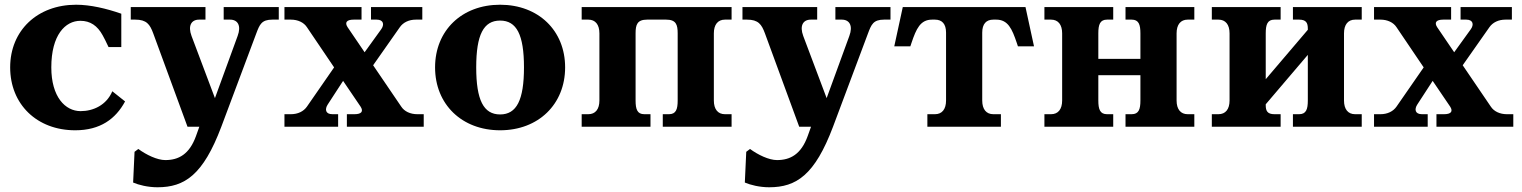

<svg xmlns="http://www.w3.org/2000/svg" viewBox="-20 -536 6435 812"><path d="M439 -337H493V-478C430 -500 362 -516 302 -516C138 -516 23 -407 23 -251C23 -95 136 15 298 15C404 15 469 -33 509 -107L455 -150C430 -91 374 -66 321 -66C256 -66 197 -126 197 -251C197 -388 256 -448 320 -448C362 -448 392 -427 414 -387C421 -374 428 -361 439 -337Z M628 -395 773 0H823L809 39C781 117 735 141 679 141C645 141 599 119 565 94L549 106L543 236C566 246 605 256 646 256C761 256 839 204 916 0L1064 -395C1078 -432 1086 -453 1132 -453H1159V-506H926V-453H953C986 -453 1001 -427 985 -384L889 -121L790 -384C774 -427 789 -453 822 -453H849V-506H533V-453H552C600 -453 614 -433 628 -395Z M1183 -453H1210C1240 -453 1265 -441 1278 -421L1393 -251L1278 -85C1264 -65 1240 -53 1210 -53H1183V0H1410V-53H1386C1356 -53 1353 -74 1366 -94L1431 -194L1505 -85C1518 -65 1509 -53 1479 -53H1447V0H1772V-53H1745C1715 -53 1690 -65 1677 -85L1558 -260L1671 -421C1685 -441 1709 -453 1739 -453H1766V-506H1549V-453H1573C1603 -453 1606 -431 1592 -412L1522 -315L1450 -421C1437 -441 1446 -453 1476 -453H1509V-506H1183Z M2095 -52C2025 -52 1994 -113 1994 -251C1994 -389 2025 -449 2095 -449C2165 -449 2196 -389 2196 -251C2196 -113 2165 -52 2095 -52ZM1820 -251C1820 -95 1933 15 2095 15C2257 15 2370 -95 2370 -251C2370 -407 2257 -516 2095 -516C1933 -516 1820 -407 1820 -251Z M2668 -111V-395C2668 -432 2675 -453 2717 -453H2797C2839 -453 2846 -432 2846 -395V-111C2846 -74 2839 -53 2809 -53H2783V0H3074V-53H3046C3016 -53 2999 -74 2999 -111V-395C2999 -432 3016 -453 3046 -453H3074V-506H2440V-453H2468C2498 -453 2515 -432 2515 -395V-111C2515 -74 2498 -53 2468 -53H2440V0H2731V-53H2705C2675 -53 2668 -74 2668 -111Z M3215 -395 3360 0H3410L3396 39C3368 117 3322 141 3266 141C3232 141 3186 119 3152 94L3136 106L3130 236C3153 246 3192 256 3233 256C3348 256 3426 204 3503 0L3651 -395C3665 -432 3673 -453 3719 -453H3746V-506H3513V-453H3540C3573 -453 3588 -427 3572 -384L3476 -121L3377 -384C3361 -427 3376 -453 3409 -453H3436V-506H3120V-453H3139C3187 -453 3201 -433 3215 -395Z M4317 -506H3798L3762 -340H3830L3835 -355C3855 -414 3872 -453 3922 -453H3934C3964 -453 3981 -435 3981 -398V-111C3981 -74 3964 -53 3934 -53H3902V0H4213V-53H4181C4151 -53 4134 -74 4134 -111V-398C4134 -435 4151 -453 4181 -453H4193C4243 -453 4260 -414 4280 -355L4285 -340H4353Z M4625 -111V-218H4803V-111C4803 -74 4796 -53 4766 -53H4740V0H5031V-53H5003C4973 -53 4956 -74 4956 -111V-395C4956 -432 4973 -453 5003 -453H5031V-506H4740V-453H4766C4796 -453 4803 -432 4803 -395V-287H4625V-395C4625 -432 4632 -453 4662 -453H4688V-506H4397V-453H4425C4455 -453 4472 -432 4472 -395V-111C4472 -74 4455 -53 4425 -53H4397V0H4688V-53H4662C4632 -53 4625 -74 4625 -111Z M5333 -91V-95L5511 -304V-111C5511 -74 5504 -53 5474 -53H5448V0H5739V-53H5711C5681 -53 5664 -74 5664 -111V-395C5664 -432 5681 -453 5711 -453H5739V-506H5448V-453H5474C5504 -453 5511 -439 5511 -415V-410L5333 -201V-395C5333 -432 5340 -453 5370 -453H5396V-506H5105V-453H5133C5163 -453 5180 -432 5180 -395V-111C5180 -74 5163 -53 5133 -53H5105V0H5396V-53H5370C5340 -53 5333 -67 5333 -91Z M5791 -453H5818C5848 -453 5873 -441 5886 -421L6001 -251L5886 -85C5872 -65 5848 -53 5818 -53H5791V0H6018V-53H5994C5964 -53 5961 -74 5974 -94L6039 -194L6113 -85C6126 -65 6117 -53 6087 -53H6055V0H6380V-53H6353C6323 -53 6298 -65 6285 -85L6166 -260L6279 -421C6293 -441 6317 -453 6347 -453H6374V-506H6157V-453H6181C6211 -453 6214 -431 6200 -412L6130 -315L6058 -421C6045 -441 6054 -453 6084 -453H6117V-506H5791Z"/></svg>

Font: LT Superior Serif ExtraBold
Style: Regular
Weight: 800
Designer: Daniel Lyons
Foundry: LyonsType
Version: Version 2.120;FEAKit 1.0